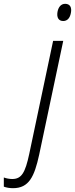

<svg xmlns="http://www.w3.org/2000/svg" viewBox="-153 -745 393 1005"><path d="M178 -635C199 -635 213 -650 218 -677C224 -707 213 -725 188 -725C168 -725 153 -710 148 -683C143 -654 153 -635 178 -635ZM-85 240C-1 240 27 179 52 65L178 -531H125L0 61C-21 159 -40 192 -89 192C-103 192 -120 189 -133 184V232C-120 237 -103 240 -85 240Z"/></svg>

Font: Noto Sans Condensed Light
Style: Italic
Weight: 300
Width: 3
Italic angle: -12°
Designer: Monotype Design Team
Foundry: Monotype Imaging Inc.
Version: Version 2.013